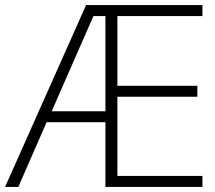

<svg xmlns="http://www.w3.org/2000/svg" viewBox="-21 -734 843 754"><path d="M774 0V-43H440V-354H754V-397H440V-671H774V-714H317L-1 0H51L162 -254H393V0ZM182 -297 346 -671H393V-297Z"/></svg>

Font: Noto Sans Syriac Extralight
Style: Regular
Weight: 200
Designer: Patrick Giasson and the Monotype Design Team
Foundry: Monotype Imaging Inc.
Version: Version 3.000